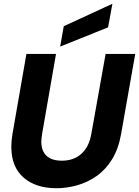

<svg xmlns="http://www.w3.org/2000/svg" viewBox="-20 -986 737 1018"><path d="M279 12Q170 12 105 -44.5Q40 -101 40 -208Q40 -239 46 -275L120 -700H277L203 -275Q202 -265 200.5 -254.5Q199 -244 199 -236Q199 -186 226.5 -160Q254 -134 308 -134Q371 -134 411.5 -170.5Q452 -207 464 -275L540 -700H697L622 -275Q608 -196 574 -141Q540 -86 492 -52.5Q444 -19 389 -3.5Q334 12 279 12ZM299 -739 318 -847 576 -966 553 -841Z"/></svg>

Font: Rethink Sans ExtraBold
Style: Italic
Weight: 800
Italic angle: -10°
Designer: The Rethink Sans project authors (Hans Thiessen). DM Sans designed by Colophon Foundry.
Foundry: Rethink Communications LLC
Version: Version 1.001